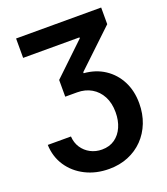

<svg xmlns="http://www.w3.org/2000/svg" viewBox="-166 -843 1019 1172"><g transform="rotate(-20 343.5 -256.5)"><path d="M36.8 -50.9H187.4Q189.8 -9.5 210.6 22.1Q231.5 53.7 265.1 71.4Q298.7 89.1 339.5 89.1Q388.1 89.1 422.7 64.8Q457.2 40.5 475.7 -1.5Q494.2 -43.5 494.2 -96.9Q494.2 -156.9 471.2 -200.4Q448.2 -243.9 407.8 -267.5Q367.4 -291.1 315 -291.1H237.7V-399.7L443.2 -595.7V-601.6H77.2V-727.5H629.9V-619.3L392.2 -394V-387.2Q468.8 -381.4 526.5 -343.2Q584.2 -305.1 616.4 -242.5Q648.5 -179.9 648.5 -99.4Q648.5 -30.9 625.9 26.8Q603.3 84.4 562.3 126.6Q521.2 168.9 464.8 192.1Q408.4 215.4 340.4 215.4Q255.4 215.4 187.7 181.2Q119.9 147.1 79.7 87Q39.6 26.8 36.8 -50.9Z"/></g></svg>

Font: Adwaita Sans
Style: Regular
Weight: 400
Designer: Rasmus Andersson
Foundry: rsms
Version: Version 4.001;git-9221beed3